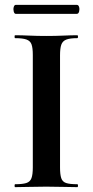

<svg xmlns="http://www.w3.org/2000/svg" viewBox="-20 -770 382 790"><path d="M227 -81Q227 -52 232 -37Q237 -22 252 -17Q267 -12 298 -12Q301 -12 301 -6Q301 0 298 0Q271.7 0 240 -1Q208.3 -2 170 -2Q133.6 -2 101 -1Q68.5 0 42 0Q40 0 40 -6Q40 -12 42.4 -12Q72.8 -12 88.4 -17Q104 -22 109.5 -37Q115 -52 115 -81V-544Q115 -573 109.7 -587.5Q104.5 -602 88.6 -607.5Q72.8 -613 42 -613Q40 -613 40 -619Q40 -625 42 -625Q68.5 -625 101 -623.5Q133.6 -622 170 -622Q208.3 -622 240.6 -623.5Q272.8 -625 298 -625Q301 -625 301 -619Q301 -613 298 -613Q267.7 -613 252.5 -607Q237.4 -601 232.2 -586Q227 -571 227 -542ZM45 -713Q39 -713 36.5 -722.5Q34 -732 36.5 -741Q39 -750 45 -750H296Q303 -750 305.5 -741Q308 -732 305.5 -722.5Q303 -713 296 -713Z"/></svg>

Font: Cormorant Light
Style: Regular
Weight: 300
Designer: Christian Thalmann (Catharsis Fonts)
Foundry: Catharsis Fonts
Version: Version 4.000